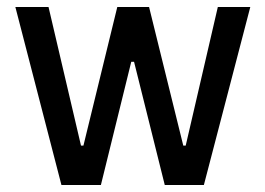

<svg xmlns="http://www.w3.org/2000/svg" viewBox="-20 -530 760 550"><path d="M156 0 24 -510H119L212 -113H219L316 -510H407L505 -113H512L604 -510H697L564 0H452L364 -353H356L269 0Z"/></svg>

Font: Saira SemiCondensed Medium
Style: Regular
Weight: 500
Width: 4
Designer: Hector Gatti with collaboration of the Omnibus-Type team
Foundry: Omnibus-Type
Version: Version 1.101